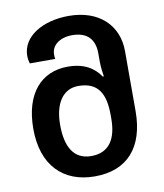

<svg xmlns="http://www.w3.org/2000/svg" viewBox="-86 -841 787 921"><g transform="rotate(-10 307.5 -380.0)"><path d="M302 10C460 10 548 -88 548 -265V-557C548 -683 458 -770 311 -770C184 -770 82 -710 82 -615C82 -604 84 -591 88 -578H212C210 -585 210 -592 210 -600C210 -644 250 -676 311 -676C388 -676 420 -633 420 -569V-529C420 -501 424 -474 427 -455H422C391 -500 344 -531 264 -531C136 -531 50 -439 50 -265C50 -88 148 10 302 10ZM302 -89C216 -89 180 -156 180 -262C180 -365 222 -431 298 -431C397 -431 427 -367 427 -267V-249C427 -152 390 -89 302 -89Z"/></g></svg>

Font: Noto Sans Georgian SemiBold
Style: Regular
Weight: 600
Designer: Monotype Design Team, Akaki Razmadze
Foundry: Google LLC
Version: Version 2.005